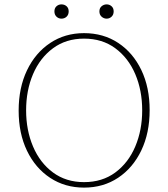

<svg xmlns="http://www.w3.org/2000/svg" viewBox="-20 -841 767 875"><path d="M363 14Q276 14 208.5 -30.5Q141 -75 103 -154Q65 -233 65 -337Q65 -441 103 -520.5Q141 -600 208.5 -645Q276 -690 363 -690Q451 -690 518.5 -645.5Q586 -601 624 -522Q662 -443 662 -339Q662 -235 624 -155.5Q586 -76 518.5 -31Q451 14 363 14ZM363 -11Q446 -11 505.5 -55Q565 -99 596.5 -173.5Q628 -248 628 -338Q628 -429 596.5 -503Q565 -577 505.5 -621Q446 -665 363 -665Q281 -665 221.5 -621Q162 -577 130.5 -503Q99 -429 99 -338Q99 -248 130.5 -173.5Q162 -99 221.5 -55Q281 -11 363 -11ZM260 -756Q247 -756 237.5 -765Q228 -774 228 -789Q228 -804 237.5 -812.5Q247 -821 260 -821Q274 -821 283.5 -812.5Q293 -804 293 -789Q293 -774 283.5 -765Q274 -756 260 -756ZM466 -756Q453 -756 443 -765Q433 -774 433 -789Q433 -804 443 -812.5Q453 -821 466 -821Q479 -821 488.5 -812.5Q498 -804 498 -789Q498 -774 488.5 -765Q479 -756 466 -756Z"/></svg>

Font: Source Serif 4 SmText ExtraLight
Style: Regular
Weight: 200
Designer: Frank Grießhammer
Foundry: Adobe
Version: Version 4.005;hotconv 1.1.0;makeotfexe 2.6.0